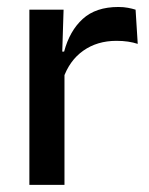

<svg xmlns="http://www.w3.org/2000/svg" viewBox="-20 -516 417 536"><path d="M156 -295.5 135 -372H159Q174.5 -430 211 -463.2Q247.5 -496.5 310.5 -496.5Q325.5 -496.5 337.2 -494.2Q349 -492 358.5 -489L364.5 -393.5Q352.5 -397.5 337.5 -399.8Q322.5 -402 305 -402Q251.5 -402 212.5 -374.5Q173.5 -347 156 -295.5ZM62 0V-489H157.5L153 -346.5L160 -339.5V0Z"/></svg>

Font: Anek Tamil Medium Medium
Style: Regular
Weight: 500
Version: Version 1.003